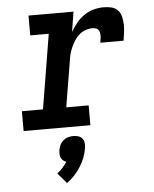

<svg xmlns="http://www.w3.org/2000/svg" viewBox="-55 -584 710 888"><g transform="rotate(-5 300.0 -140.5)"><path d="M41 0V-92H139L196 -438H110V-530H319L304 -437Q316 -458 332 -477.5Q348 -497 368.5 -511Q389 -525 412 -531.5Q435 -538 459 -538Q477 -538 495 -534Q513 -530 525 -517Q537 -504 541 -486.5Q545 -469 545.5 -450.5Q546 -432 543.5 -413.5Q541 -395 538 -376H430Q431 -384 432.5 -392Q434 -400 434 -407.5Q434 -415 432.5 -422.5Q431 -430 426.5 -436Q422 -442 414.5 -444Q407 -446 399 -446Q383 -446 366.5 -440Q350 -434 337 -422.5Q324 -411 315 -396.5Q306 -382 299 -366.5Q292 -351 288 -335Q284 -319 282 -303L247 -92H351V0ZM220 257 179 209Q193 199 204.5 186Q216 173 225 159Q217 156 210.5 150.5Q204 145 200.5 137Q197 129 197 120.5Q197 112 198 103Q200 91 205.5 79Q211 67 221 58.5Q231 50 243.5 46.5Q256 43 268 43Q280 43 291 46.5Q302 50 309 58.5Q316 67 317.5 79Q319 91 317 103Q314 125 305.5 146.5Q297 168 284.5 188Q272 208 256 225.5Q240 243 220 257Z"/></g></svg>

Font: Iosevka Curly Slab SmBdExObl
Style: Regular
Weight: 600
Width: 7
Italic angle: -9°
Monospace: yes
Designer: Belleve Invis
Foundry: Belleve Invis
Version: Version 11.1.0; ttfautohint (v1.8.3)